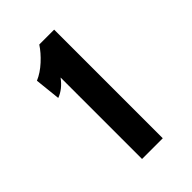

<svg xmlns="http://www.w3.org/2000/svg" viewBox="-130 -805 465 465"><g transform="rotate(-45 103.0 -572.0)"><path d="M74 -665Q57 -642 35 -634L28 -700Q47 -708 65 -724.5Q83 -741 94 -758H145V-386H74Z"/></g></svg>

Font: Cabin Condensed
Style: Regular
Weight: 400
Width: 3
Designer: Pablo Impallari
Foundry: Pablo Impallari. http://www.impallari.com Igino Marini. http://www.ikern.com
Version: Version 2.200